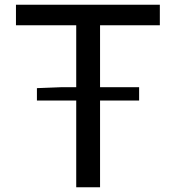

<svg xmlns="http://www.w3.org/2000/svg" viewBox="-20 -786 740 806"><path d="M651 -680V-766H47V-680H300V-420H239L135 -416V-364H300V0H400V-364H564V-420H400V-680Z"/></svg>

Font: Kawkab Mono Light
Style: Bold
Weight: 400
Monospace: yes
Designer: Abdullah Arif
Foundry: Abdullah Arif
Version: Version 1.000;PS 000.500;hotconv 1.0.88;makeotf.lib2.5.64775